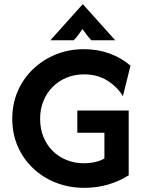

<svg xmlns="http://www.w3.org/2000/svg" viewBox="-20 -868 679 900"><path d="M375 12.5Q304.2 12.5 242.7 -11.5Q181.2 -35.4 135.1 -79.2Q88.9 -122.9 63.2 -181.9Q37.5 -241 37.5 -311.1Q37.5 -381.2 63.2 -440.6Q88.9 -500 135.1 -544.1Q181.2 -588.2 242 -612.8Q302.8 -637.5 373.6 -637.5Q437.5 -637.5 493.1 -617.4Q548.6 -597.2 591.7 -560.4L556.2 -417.4Q529.9 -460.4 483.7 -489.9Q437.5 -519.4 373.6 -519.4Q329.2 -519.4 291.7 -503.8Q254.2 -488.2 226.4 -460.1Q198.6 -431.9 183.3 -394.1Q168.1 -356.2 168.1 -311.1Q168.1 -265.3 183.3 -227.1Q198.6 -188.9 226.4 -161.1Q254.2 -133.3 291.7 -118.1Q329.2 -102.8 372.9 -102.8Q401.4 -102.8 425.7 -108.3Q450 -113.9 469.4 -125V-245.8H342.4V-350H583.3V-46.5Q540.3 -18.8 487.2 -3.1Q434 12.5 375 12.5ZM216 -679.2 367.4 -847.9H368.8L520.1 -679.2H407.6Q396.5 -691.7 386.8 -704.2Q377.1 -716.7 366.7 -731.9Q356.2 -716.7 346.9 -704.2Q337.5 -691.7 325.7 -679.2Z"/></svg>

Font: Afacad Flux
Style: Regular
Weight: 400
Designer: Kristian Moeller
Foundry: Dicotype
Version: Version 1.100